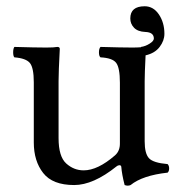

<svg xmlns="http://www.w3.org/2000/svg" viewBox="-20 -581 571 613"><path d="M216.8 9.8Q147.9 9.8 117.9 -28.6Q87.9 -66.9 87.9 -126V-317.9Q87.9 -364.7 75.4 -379.9Q63 -395 25.9 -397.9Q22 -401.9 22 -413.8Q22 -425.8 25.9 -431.2Q93.8 -429.2 127.9 -429.2Q152.8 -429.2 163.1 -431.2Q170.9 -431.2 170.9 -424.8Q167 -351.6 167 -321.8V-140.1Q167 -81.1 191.4 -59.1Q215.8 -37.1 247.1 -37.1Q292 -37.1 347.2 -85Q363.3 -99.1 362.8 -124V-316.9Q362.8 -364.7 350.8 -380.4Q338.9 -396 300.8 -397.9Q295.9 -401.9 295.9 -413.8Q295.9 -425.8 300.8 -431.2Q368.7 -429.2 402.8 -429.2Q418 -429.2 430.2 -430.2V-431.2Q444.3 -433.1 457.8 -441.7Q471.2 -450.2 471.2 -458Q471.2 -478 443.8 -479Q419.9 -480 408 -492.4Q396 -504.9 396 -522Q396 -561 441.9 -561Q469.7 -561 487.3 -534.9Q504.9 -508.8 504.9 -473.1Q504.9 -451.2 489.7 -431.2Q474.6 -411.1 444.8 -404.3Q441.9 -346.7 441.9 -321.8V-129.9Q441.9 -90.8 455.6 -75.9Q469.2 -61 515.1 -57.1Q520 -52.2 520 -43.2Q520 -34.2 515.1 -29.8Q435.1 -21 397 9.8Q388.2 13.7 377.9 9.8Q369.1 -24.4 367.2 -48.8Q366.2 -53.7 361.1 -53.5Q356 -53.2 352.1 -49.8Q277.8 9.8 216.8 9.8Z"/></svg>

Font: Linux Libertine O
Style: Regular
Weight: 400
Designer: Philipp H. Poll
Foundry: Philipp H. Poll
Version: Version 5.3.0